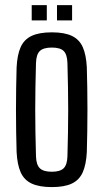

<svg xmlns="http://www.w3.org/2000/svg" viewBox="-20 -736 411 763"><path d="M186 7.5Q136 7.5 106 -6.5Q76 -20.5 62.2 -51.2Q48.5 -82 46 -131.5Q45 -169 44.2 -211.8Q43.5 -254.5 43.5 -299.2Q43.5 -344 44.2 -387Q45 -430 46 -468.5Q48.5 -518.5 62.2 -549Q76 -579.5 106 -593.5Q136 -607.5 186 -607.5Q236.5 -607.5 266 -593.2Q295.5 -579 309 -548.5Q322.5 -518 325 -468.5Q326 -431 326.8 -388Q327.5 -345 327.5 -300.8Q327.5 -256.5 326.8 -213.2Q326 -170 325 -131.5Q322.5 -82.5 309 -51.8Q295.5 -21 266 -6.8Q236.5 7.5 186 7.5ZM186 -53.5Q218.5 -53.5 232.8 -67.2Q247 -81 248 -115Q249.5 -166 250.2 -211.2Q251 -256.5 251 -300.2Q251 -344 250.2 -389.2Q249.5 -434.5 248 -485Q247 -519.5 233.2 -533.2Q219.5 -547 186 -547Q152.5 -547 138.2 -533.2Q124 -519.5 123 -485Q121.5 -434.5 120.8 -389.2Q120 -344 120 -300Q120 -256 120.8 -210.8Q121.5 -165.5 123 -115Q124 -81 138.5 -67.2Q153 -53.5 186 -53.5ZM206.5 -655V-715.5H266.5V-655ZM106 -655V-715.5H166V-655Z"/></svg>

Font: Big Shoulders Display Thin Medium
Style: Regular
Weight: 500
Version: Version 2.002